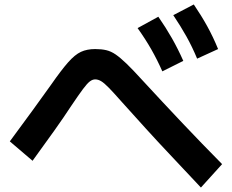

<svg xmlns="http://www.w3.org/2000/svg" viewBox="-20 -838 1040 861"><path d="M708 -518Q685 -570 658.5 -616.5Q632 -663 597 -712L690 -763Q724 -714 751 -666.5Q778 -619 802 -565ZM864 -575Q842 -628 816 -674.5Q790 -721 757 -770L849 -818Q883 -768 909.5 -720Q936 -672 958 -618ZM881 3Q809 -74 748 -138.5Q687 -203 633.5 -262Q580 -321 527 -380Q490 -422 468.5 -444Q447 -466 433.5 -474Q420 -482 407 -482Q395 -482 383 -473Q371 -464 352 -438.5Q333 -413 300 -364Q266 -312 224 -253Q182 -194 126 -117L24 -204Q81 -281 126.5 -343.5Q172 -406 209 -458Q255 -524 285.5 -558.5Q316 -593 343 -605.5Q370 -618 407 -618Q435 -618 456.5 -613Q478 -608 499 -593.5Q520 -579 547.5 -552.5Q575 -526 615 -482Q710 -379 797.5 -286.5Q885 -194 976 -102Z"/></svg>

Font: M PLUS 1 Code
Style: Bold
Weight: 700
Designer: Coji Morishita
Foundry: UNDERFOREST DESIGN
Version: Version 1.002